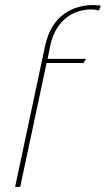

<svg xmlns="http://www.w3.org/2000/svg" viewBox="-20 -730 414 750"><path d="M366 -689 374 -707Q369 -709 363 -709.5Q357 -710 351 -710Q345 -710 339 -710Q313 -710 285 -702Q257 -694 231 -676Q205 -658 185.5 -627Q166 -596 156 -550L39 0H59L162 -484H306L316 -500H166L176 -550Q185 -593 203.5 -621Q222 -649 245 -665Q268 -681 293 -687.5Q318 -694 341 -693Q348 -693 354 -692Q360 -691 366 -689Z"/></svg>

Font: Advent Pro Thin
Style: Italic
Weight: 250
Italic angle: -12°
Version: Version 3.000